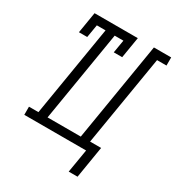

<svg xmlns="http://www.w3.org/2000/svg" viewBox="-209 -860 1049 1146"><g transform="rotate(30 315.5 -287.0)"><path d="M442 161 469 0H43V-56H108L211 -679H151L136 -590H79L103 -735H401L377 -590H319L334 -679H274L171 -56H400L512 -735H631V-679H566L463 -58H539L503 161Z"/></g></svg>

Font: Iosevka HT Light Extended
Style: Italic
Weight: 300
Width: 7
Italic angle: -9°
Monospace: yes
Designer: Belleve Invis
Foundry: Belleve Invis
Version: Version 32.3.0; ttfautohint (v1.8.4)